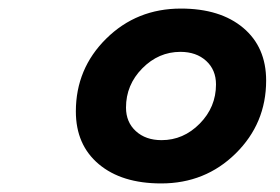

<svg xmlns="http://www.w3.org/2000/svg" viewBox="-20 -712 654 448"><path d="M601 -524Q601 -424 530 -354Q459 -284 356 -284Q264 -284 210.5 -329Q157 -374 157 -452Q157 -552 228 -622Q299 -692 402 -692Q494 -692 547.5 -647Q601 -602 601 -524ZM484 -515Q484 -549 461 -570Q438 -591 401 -591Q350 -591 312 -552.5Q274 -514 274 -461Q274 -427 297 -406Q320 -385 357 -385Q408 -385 446 -423.5Q484 -462 484 -515Z"/></svg>

Font: Intel One Mono
Style: Bold Italic
Weight: 700
Italic angle: -16°
Monospace: yes
Designer: Fred Shallcrass
Foundry: Frere-Jones Type LLC
Version: Version 1.400;hotconv 1.1.0;makeotfexe 2.6.0;FJTRelease1.4